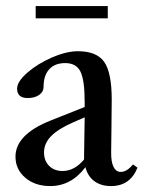

<svg xmlns="http://www.w3.org/2000/svg" viewBox="-20 -610 486 641"><path d="M99.1 -548.8V-589.8H339.8V-548.8ZM147.5 11.2Q97.2 11.2 64.5 -16.6Q31.7 -44.4 31.7 -86.9Q31.7 -160.6 147.5 -207L262.7 -252.9V-269Q262.7 -342.8 248.5 -371.1Q234.4 -399.4 197.8 -399.4Q163.1 -399.4 144.3 -378.7Q125.5 -357.9 125.5 -320.3Q125.5 -303.7 110.8 -293.2Q96.2 -282.7 72.3 -282.7Q37.1 -282.7 37.1 -314Q37.1 -337.4 71 -367.2Q105 -397 153.3 -418Q201.7 -439 240.2 -439Q302.7 -439 327.9 -403.3Q353 -367.7 353 -277.8Q353 -244.1 352.1 -182.6Q351.1 -121.1 351.1 -101.6Q350.6 -70.3 358.9 -53.2Q367.2 -36.1 383.3 -36.1Q403.8 -36.1 423.8 -61L439 -50.3Q414.6 11.2 350.6 11.2Q317.9 11.2 295.7 -4.6Q273.4 -20.5 265.1 -51.8Q217.8 11.2 147.5 11.2ZM127 -101.1Q127 -73.2 144 -56.2Q161.1 -39.1 189 -39.1Q228.5 -39.1 260.7 -77.6V-90.8Q260.7 -111.8 261.7 -154.3Q262.7 -196.8 262.7 -218.3L224.6 -201.7Q174.3 -179.7 150.6 -155.5Q127 -131.3 127 -101.1Z"/></svg>

Font: Elstob 14pt Medium
Style: Regular
Weight: 500
Designer: Peter S. Baker
Version: Version 1.015